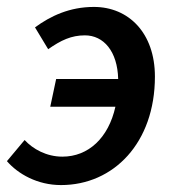

<svg xmlns="http://www.w3.org/2000/svg" viewBox="-30 -522 503 554"><path d="M146 12C298 12 417 -110 417 -301C417 -427 341 -502 241 -502C171 -502 116 -476 71 -443L109 -380C146 -406 176 -420 215 -420C269 -420 309 -374 311 -294H132L115 -214H303C283 -124 225 -70 150 -70C104 -70 65 -92 41 -118L-10 -57C22 -20 78 12 146 12Z"/></svg>

Font: Source Sans Pro Semibold
Style: Italic
Weight: 600
Italic angle: -11°
Designer: Paul D. Hunt
Foundry: Adobe Systems Incorporated
Version: Version 3.006;hotconv 1.0.111;makeotfexe 2.5.65597